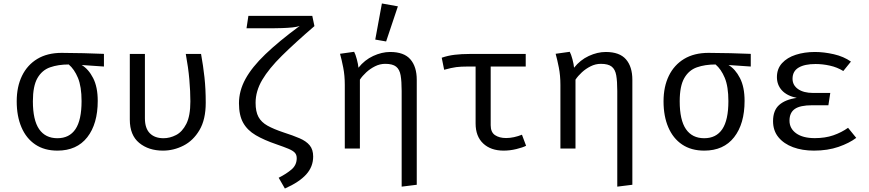

<svg xmlns="http://www.w3.org/2000/svg" viewBox="-20 -848 4963 1096"><path d="M331.8 -546.2Q390.3 -546.2 456.7 -544.4Q523.1 -542.6 573.3 -540.5V-468.2L446.2 -476.9Q485.1 -453.8 511.5 -402.6Q537.9 -351.3 537.9 -272.3Q537.9 -141 478.2 -64.6Q418.5 11.8 307.7 11.8Q233.3 11.8 181.5 -23.1Q129.7 -57.9 102.6 -121.3Q75.4 -184.6 75.4 -269.7Q75.4 -352.8 105.6 -415.1Q135.9 -477.4 193.1 -511.8Q250.3 -546.2 331.8 -546.2ZM167.7 -269.7Q167.7 -162.6 203.3 -110.8Q239 -59 307.7 -59Q375.9 -59 410.8 -110.8Q445.6 -162.6 445.6 -270.8Q445.6 -353.8 424.9 -403.6Q404.1 -453.3 372.3 -480Q312.3 -480 266.2 -463.8Q220 -447.7 193.8 -402.3Q167.7 -356.9 167.7 -269.7Z M1127.7 -540Q1140 -472.3 1147.2 -406.4Q1154.4 -340.5 1154.4 -261.5Q1154.4 -165.6 1118.7 -105.4Q1083.1 -45.1 1027.2 -16.7Q971.3 11.8 910.3 11.8Q828.2 11.8 774.6 -32.3Q721 -76.4 721 -165.1V-540H807.2V-172.8Q807.2 -115.4 835.4 -87.2Q863.6 -59 913.3 -59Q949.7 -59 985.1 -77.2Q1020.5 -95.4 1043.6 -141Q1066.7 -186.7 1066.7 -269.2Q1066.7 -326.2 1060.8 -394.1Q1054.9 -462.1 1040.5 -540Z M1762.6 -757.4 1774.9 -699Q1664.6 -604.1 1589.7 -530.3Q1514.9 -456.4 1476.9 -392.1Q1439 -327.7 1439 -261Q1439 -210.8 1455.4 -180.5Q1471.8 -150.3 1507.2 -130.5Q1542.6 -110.8 1599.5 -91.8Q1652.3 -74.9 1690 -58.7Q1727.7 -42.6 1747.7 -18.5Q1767.7 5.6 1767.7 45.6Q1767.7 103.6 1727.9 147.7Q1688.2 191.8 1606.2 228.2L1570.8 166.7Q1615.4 144.1 1644.6 119Q1673.8 93.8 1673.8 54.9Q1673.8 35.4 1662.8 23.6Q1651.8 11.8 1626.7 1.3Q1601.5 -9.2 1558.5 -24.1Q1487.7 -48.2 1440 -76.2Q1392.3 -104.1 1368.2 -146.9Q1344.1 -189.7 1344.1 -258.5Q1344.1 -329.2 1381 -396.9Q1417.9 -464.6 1494.6 -538.2Q1571.3 -611.8 1690.8 -700Q1676.9 -694.4 1649.2 -691.5Q1621.5 -688.7 1591.5 -687.7Q1561.5 -686.7 1541 -686.7H1387.2L1397.9 -757.4Z M2207.2 -551.3Q2286.2 -551.3 2322.6 -509.2Q2359 -467.2 2359 -392.3V206.7L2272.8 217.4V-328.7Q2272.8 -384.1 2266.9 -417.9Q2261 -451.8 2241 -467.7Q2221 -483.6 2179 -483.6Q2148.7 -483.6 2121 -469.7Q2093.3 -455.9 2071 -435.4Q2048.7 -414.9 2034.4 -393.3V0H1948.2V-363.1Q1948.2 -417.4 1939.2 -462.6Q1930.3 -507.7 1921 -541L2001.5 -552.3Q2009.2 -538.5 2016.9 -509.7Q2024.6 -481 2026.2 -461.5Q2061 -505.6 2110.3 -528.5Q2159.5 -551.3 2207.2 -551.3ZM2160 -828.2 2251.3 -811.8 2184.1 -611.3 2122.1 -622.1Z M2981 -540V-468.2H2781V-133.3Q2781 -93.3 2805.6 -76.7Q2830.3 -60 2869.2 -60Q2890.8 -60 2914.4 -65.1Q2937.9 -70.3 2959.5 -79L2983.1 -15.9Q2964.6 -6.2 2927.9 2.8Q2891.3 11.8 2854.9 11.8Q2781.5 11.8 2738.2 -29Q2694.9 -69.7 2694.9 -143.1V-468.2H2648.7Q2611.3 -468.2 2584.6 -464.9Q2557.9 -461.5 2515.4 -449.7L2501.5 -518.5Q2536.9 -530.8 2575.9 -535.4Q2614.9 -540 2661 -540Z M3437.9 -551.3Q3516.9 -551.3 3553.3 -509.2Q3589.7 -467.2 3589.7 -392.3V206.7L3503.6 217.4V-328.7Q3503.6 -384.1 3497.7 -417.9Q3491.8 -451.8 3471.8 -467.7Q3451.8 -483.6 3409.7 -483.6Q3379.5 -483.6 3351.8 -469.7Q3324.1 -455.9 3301.8 -435.4Q3279.5 -414.9 3265.1 -393.3V0H3179V-363.1Q3179 -417.4 3170 -462.6Q3161 -507.7 3151.8 -541L3232.3 -552.3Q3240 -538.5 3247.7 -509.7Q3255.4 -481 3256.9 -461.5Q3291.8 -505.6 3341 -528.5Q3390.3 -551.3 3437.9 -551.3Z M4024.1 -546.2Q4082.6 -546.2 4149 -544.4Q4215.4 -542.6 4265.6 -540.5V-468.2L4138.5 -476.9Q4177.4 -453.8 4203.8 -402.6Q4230.3 -351.3 4230.3 -272.3Q4230.3 -141 4170.5 -64.6Q4110.8 11.8 4000 11.8Q3925.6 11.8 3873.8 -23.1Q3822.1 -57.9 3794.9 -121.3Q3767.7 -184.6 3767.7 -269.7Q3767.7 -352.8 3797.9 -415.1Q3828.2 -477.4 3885.4 -511.8Q3942.6 -546.2 4024.1 -546.2ZM3860 -269.7Q3860 -162.6 3895.6 -110.8Q3931.3 -59 4000 -59Q4068.2 -59 4103.1 -110.8Q4137.9 -162.6 4137.9 -270.8Q4137.9 -353.8 4117.2 -403.6Q4096.4 -453.3 4064.6 -480Q4004.6 -480 3958.5 -463.8Q3912.3 -447.7 3886.2 -402.3Q3860 -356.9 3860 -269.7Z M4708.7 -247.2H4616.4Q4547.2 -247.2 4516.9 -225.9Q4486.7 -204.6 4486.7 -159.5Q4486.7 -114.4 4524.9 -86.9Q4563.1 -59.5 4631.3 -59.5Q4690.3 -59.5 4736.9 -75.6Q4783.6 -91.8 4821 -118.5L4867.7 -61Q4828.7 -31.3 4766.7 -9.7Q4704.6 11.8 4626.2 11.8Q4559.5 11.8 4506.9 -7.7Q4454.4 -27.2 4423.6 -64.6Q4392.8 -102.1 4392.8 -156.4Q4392.8 -217.9 4427.9 -249Q4463.1 -280 4528.2 -289.2Q4471.8 -301 4443.3 -332.3Q4414.9 -363.6 4414.9 -407.7Q4414.9 -455.4 4444.1 -487.4Q4473.3 -519.5 4522.8 -535.4Q4572.3 -551.3 4631.8 -551.3Q4683.1 -551.3 4739.5 -538.5Q4795.9 -525.6 4837.4 -496.4L4793.8 -442.6Q4759 -464.1 4717.4 -473.3Q4675.9 -482.6 4635.4 -482.6Q4573.3 -482.6 4538.7 -462.1Q4504.1 -441.5 4504.1 -398.5Q4504.1 -361.5 4535.6 -339.5Q4567.2 -317.4 4622.1 -317.4H4719.5Z"/></svg>

Font: FiraCode Nerd Font Mono
Style: Regular
Weight: 400
Monospace: yes
Designer: Carrois Corporate, Edenspiekermann AG, Nikita Prokopov
Foundry: Carrois Corporate, Edenspiekermann AG, Nikita Prokopov
Version: Version 6.002;Nerd Fonts 3.4.0